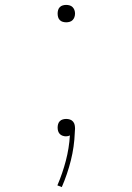

<svg xmlns="http://www.w3.org/2000/svg" viewBox="-20 -548 540 783"><path d="M250 -457Q243 -457 236 -459Q229 -461 224 -466Q219 -471 217 -478Q215 -485 215 -493Q215 -500 217 -507Q219 -514 224 -519Q229 -524 236 -526Q243 -528 250 -528Q257 -528 264 -526Q271 -524 276 -519Q281 -514 283.5 -507Q286 -500 286 -493Q286 -485 283.5 -478Q281 -471 276 -466Q271 -461 264 -459Q257 -457 250 -457ZM232 215 214 208Q235 159 248.5 107.5Q262 56 265 4Q262 6 257.5 7Q253 8 249 8Q242 8 235 5.5Q228 3 223.5 -2Q219 -7 217 -13.5Q215 -20 215 -28Q215 -35 217 -42Q219 -49 224 -54Q229 -59 236 -61Q243 -63 250 -63Q258 -63 265.5 -60.5Q273 -58 278 -52Q283 -46 284.5 -38.5Q286 -31 286 -23Q286 -19 285.5 -15.5Q285 -12 285 -8V-7Q283 50 269 106Q255 162 232 215Z"/></svg>

Font: Iosevka Curly Slab Thin
Style: Regular
Weight: 100
Monospace: yes
Designer: Belleve Invis
Foundry: Belleve Invis
Version: Version 22.1.2; ttfautohint (v1.8.4)